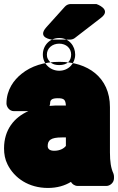

<svg xmlns="http://www.w3.org/2000/svg" viewBox="-24 -882 584 950"><path d="M221 -358C222 -362 224 -366 224 -370C224 -386 230 -396 262 -396C294 -396 300 -388 302 -360H277C258 -360 239 -360 221 -358ZM270 -576C194 -576 130 -555 83 -517C45 -487 8 -438 8 -370C8 -354 22 -332 45 -332H116C46 -301 -4 -240 -4 -148C-4 -119 1 -93 13 -69C47 0 119 48 213 48C258 48 296 37 327 18C333 29 346 38 360 38H503C519 38 540 23 540 0V-8C540 -13 539 -19 537 -24C525 -50 520 -82 520 -128V-352C520 -500 409 -576 270 -576ZM212 -159C212 -188 227 -202 282 -202H302V-160C292 -147 272 -136 244 -136C220 -136 212 -147 212 -159ZM325 -862C315 -862 304 -857 297 -849L206 -748C156 -693 234 -686 234 -686H322C329 -686 338 -688 345 -693L476 -794C531 -836 453 -862 453 -862ZM269 -666C234 -666 208 -643 208 -612C208 -605 209 -598 212 -592C221 -574 236 -560 269 -560C308 -560 328 -580 328 -612C328 -644 303 -666 269 -666ZM348 -612C348 -569 316 -532 269 -532C225 -532 188 -566 188 -612C188 -657 222 -694 269 -694C317 -694 348 -655 348 -612Z"/></svg>

Font: Asimov Print
Style: E
Weight: 500
Designer: Google
Version: Version 2.000980; 2014